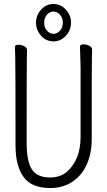

<svg xmlns="http://www.w3.org/2000/svg" viewBox="-20 -930 540 965"><path d="M232 15Q138 15 98 -41Q58 -97 58 -199Q58 -616 56.5 -647Q55 -678 55 -694Q55 -705 72 -705Q89 -705 102.5 -697.5Q116 -690 116 -679Q116 -667 115 -638Q114 -609 114 -211Q114 -120 140 -79Q166 -38 232 -38Q280 -38 313 -64Q385 -124 385 -243V-592L382 -696Q382 -707 399 -707Q416 -707 429.5 -699.5Q443 -692 443 -681Q443 -669 442 -644Q441 -619 441 -231Q441 -160 416.5 -104.5Q392 -49 344.5 -17Q297 15 232 15ZM249 -722Q212 -722 186.5 -750.5Q161 -779 161 -816Q161 -853 186.5 -881.5Q212 -910 249 -910Q285 -910 311 -881.5Q337 -853 337 -816Q337 -779 311 -750.5Q285 -722 249 -722ZM249 -760Q267 -760 281.5 -776Q296 -792 296 -816Q296 -840 281.5 -856Q267 -872 249 -872Q230 -872 216 -856Q202 -840 202 -816Q202 -792 216 -776Q230 -760 249 -760Z"/></svg>

Font: LXGW WenKai Mono TC Light
Style: Regular
Weight: 300
Designer: LXGW / Fontworks Inc.
Foundry: LXGW / Fontworks Inc.
Version: Version 1.330